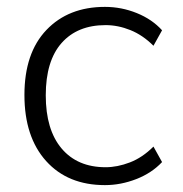

<svg xmlns="http://www.w3.org/2000/svg" viewBox="-20 -530 531 558"><path d="M285 8Q177 8 114 -62Q51 -132 51 -254Q51 -376 115 -443Q179 -510 285 -510Q333 -510 377.5 -492Q422 -474 451 -442L426 -397Q395 -428 359 -442.5Q323 -457 287 -457Q205 -457 159 -405Q113 -353 113 -253Q113 -153 159 -98.5Q205 -44 287 -44Q321 -44 357.5 -58Q394 -72 426 -104L451 -59Q421 -27 376 -9.5Q331 8 285 8Z"/></svg>

Font: Mulish Light
Style: Regular
Weight: 300
Designer: Vernon Adams
Foundry: Vernon Adams
Version: Version 3.603; ttfautohint (v1.8.3)